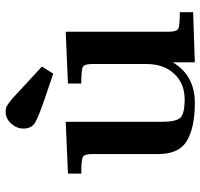

<svg xmlns="http://www.w3.org/2000/svg" viewBox="-35 -667 708 678"><g transform="rotate(-90 319.0 -328.0)"><path d="M204 -599Q204 -623 221.5 -642.5Q239 -662 263 -662Q267 -662 270.5 -661.5Q274 -661 277 -660.5Q280 -660 284 -657.5Q288 -655 291 -653Q294 -651 300 -646.5Q306 -642 310.5 -638Q315 -634 323.5 -626Q332 -618 339.5 -611Q347 -604 360 -592Q373 -580 384 -570L423 -534L398 -494Q375 -502 336 -515Q246 -545 225 -558Q204 -571 204 -599ZM45 -395V-442L228 -450V-109Q228 -63 241 -46.5Q254 -30 308 -30Q363 -30 397.5 -67Q432 -104 432 -165V-356Q432 -384 421.5 -389.5Q411 -395 363 -395V-442L546 -450V-86Q546 -58 556.5 -52.5Q567 -47 615 -47V0L438 6V-72Q392 6 294 6Q209 6 161.5 -21.5Q114 -49 114 -123V-356Q114 -384 103.5 -389.5Q93 -395 45 -395Z"/></g></svg>

Font: CMU Serif
Style: Bold
Weight: 700
Version: Version 0.7.0